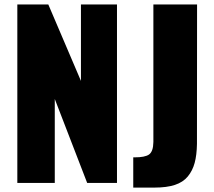

<svg xmlns="http://www.w3.org/2000/svg" viewBox="-20 -830 973 871"><path d="M584.5 21V-116.2Q587.9 -116.2 591.3 -116.2Q637.2 -116.2 655.8 -128.9Q675.3 -142.6 675.8 -186V-809.6H874L873.5 -177.2Q872.6 -126 863 -90.8Q853.5 -55.7 832 -29.5Q810.5 -3.4 773.4 8.8Q736.3 21 681.2 21ZM58.6 0V-809.6H199.2L347.2 -462.9V-809.6H510.7V0H375.5L228.5 -380.9V0Z"/></svg>

Font: Oswald
Style: Heavy
Weight: 800
Designer: Vernon Adams
Foundry: Vernon Adams
Version: 3.0; ttfautohint (v0.95) -l 8 -r 50 -G 200 -x 0 -w "G" -W -c